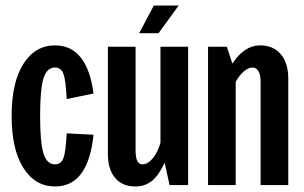

<svg xmlns="http://www.w3.org/2000/svg" viewBox="-20 -669 1098 694"><path d="M22 -250Q22 -371 64.5 -438Q107 -505 179 -505Q237 -505 272 -461Q307 -417 318 -331L221 -311Q218 -378 209.5 -401.5Q201 -425 179 -425Q149 -425 137 -385.5Q125 -346 125 -250Q125 -155 137 -115Q149 -75 179 -75Q201 -75 209.5 -98Q218 -121 221 -187L318 -182Q299 5 179 5Q107 5 64.5 -62Q22 -129 22 -250Z M370 -112V-500H470V-128Q470 -100 476 -87.5Q482 -75 495 -75Q514 -75 532 -96.5Q550 -118 560 -153V-500H660V0H593L575 -81Q554 -35 529 -15Q504 5 469 5Q422 5 396 -26Q370 -57 370 -112ZM536 -649H626L553 -549H483Z M893 -425Q878 -425 861.5 -411Q845 -397 832 -373V0H732V-500H800L820 -439Q863 -505 920 -505Q968 -505 995 -473Q1022 -441 1022 -384V0H922V-373Q922 -399 914 -412Q906 -425 893 -425Z"/></svg>

Font: Piscolabis
Style: Regular
Weight: 400
Designer: Ariel Martín Pérez
Foundry: Tunera Type Foundry
Version: Version 1.000